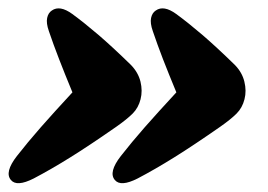

<svg xmlns="http://www.w3.org/2000/svg" viewBox="-31 -440 625 448"><path d="M539.5 -208.5Q534.5 -188.5 521 -175Q507.5 -161.5 482.5 -144Q420 -100.5 375.5 -72.8Q331 -45 290 -23.5Q250.5 -3.5 237 -20Q221.5 -38 251 -76Q276 -108 306.5 -142.8Q337 -177.5 380.5 -224.5Q362.5 -268 349.2 -302.2Q336 -336.5 325.5 -367.5Q319 -386 321.5 -398Q324 -410 332.5 -415.5Q351 -428.5 380 -407.5Q408 -387 441 -358.8Q474 -330.5 517 -288.5Q534 -271 539.2 -249.5Q544.5 -228 539.5 -208.5ZM297 -208.5Q292 -188.5 278.5 -175Q265 -161.5 240 -144Q177.5 -100.5 133 -72.8Q88.5 -45 47.5 -23.5Q8 -3.5 -5.5 -20Q-21 -38 8.5 -76Q33.5 -108 64 -142.8Q94.5 -177.5 138 -224.5Q120 -268 106.8 -302.2Q93.5 -336.5 83 -367.5Q76.5 -386 79 -398Q81.5 -410 90 -415.5Q108.5 -428.5 137.5 -407.5Q165.5 -387 198.5 -358.8Q231.5 -330.5 274.5 -288.5Q291.5 -271 296.8 -249.5Q302 -228 297 -208.5Z"/></svg>

Font: Fraunces 144pt SuperSoft Black
Style: Italic
Weight: 900
Italic angle: -16°
Version: Version 1.000;[b76b70a41]